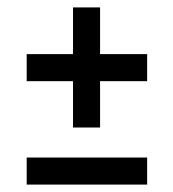

<svg xmlns="http://www.w3.org/2000/svg" viewBox="-20 -552 468 518"><path d="M177 -208V-333H52V-406H177V-532H250V-406H377V-333H250V-208ZM52 -54V-127H377V-54Z"/></svg>

Font: Saira UltraCondensed SemiBold
Style: Regular
Weight: 600
Width: 1
Designer: Hector Gatti with collaboration of the Omnibus-Type team
Foundry: Omnibus-Type
Version: Version 1.101